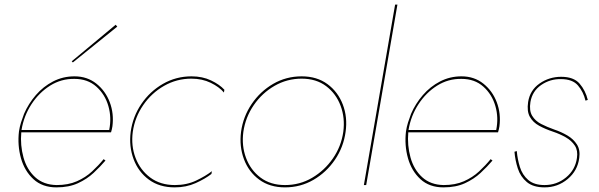

<svg xmlns="http://www.w3.org/2000/svg" viewBox="-20 -800 2591 830"><path d="M73 -238Q83 -299 116 -349.5Q149 -400 197 -430Q245 -460 302 -459Q359 -459 396.5 -425.5Q434 -392 448.5 -341.5Q463 -291 452 -238ZM72 -228H460Q462 -234 463.5 -241Q465 -248 466 -254Q473 -309 454.5 -358Q436 -407 396.5 -438.5Q357 -470 302 -470Q252 -470 209.5 -448Q167 -426 135 -389Q103 -352 84 -308Q77 -290 71 -271Q65 -252 62 -232Q55 -172 70.5 -116.5Q86 -61 124.5 -25.5Q163 10 224 10Q278 10 317 -8Q356 -26 384.5 -52.5Q413 -79 436 -106L428 -112Q406 -85 378 -59Q350 -33 312.5 -16.5Q275 0 225 0Q168 -1 132 -34Q96 -67 81.5 -119.5Q67 -172 72 -228ZM487 -685 480 -693 290 -535 295 -530Z M554 -230Q563 -293 599 -345.5Q635 -398 689.5 -429Q744 -460 807 -460Q854 -460 891 -442Q928 -424 948 -400L950 -412Q929 -435 892 -452.5Q855 -470 808 -470Q741 -470 684.5 -437.5Q628 -405 591 -350.5Q554 -296 545 -230Q537 -167 557.5 -112Q578 -57 623.5 -23.5Q669 10 735 10Q785 10 826 -8.5Q867 -27 894 -48L896 -60Q869 -39 828 -19.5Q787 0 736 0Q673 0 629.5 -32.5Q586 -65 566 -117.5Q546 -170 554 -230Z M1022 -230Q1014 -167 1034.5 -112Q1055 -57 1100.5 -23.5Q1146 10 1212 10Q1279 10 1335 -22.5Q1391 -55 1428 -109.5Q1465 -164 1474 -230Q1483 -293 1462 -348Q1441 -403 1395.5 -436.5Q1350 -470 1284 -470Q1217 -470 1161 -437.5Q1105 -405 1068 -350.5Q1031 -296 1022 -230ZM1032 -230Q1041 -293 1077 -345.5Q1113 -398 1167 -429Q1221 -460 1284 -460Q1347 -460 1390 -427.5Q1433 -395 1452.5 -342.5Q1472 -290 1464 -230Q1455 -167 1419 -115Q1383 -63 1329.5 -31.5Q1276 0 1212 0Q1149 0 1106 -32.5Q1063 -65 1043.5 -117.5Q1024 -170 1032 -230Z M1688 -780 1553 0H1563L1698 -780Z M1746 -238Q1756 -299 1789 -349.5Q1822 -400 1870 -430Q1918 -460 1975 -459Q2032 -459 2069.5 -425.5Q2107 -392 2121.5 -341.5Q2136 -291 2125 -238ZM1745 -228H2133Q2135 -234 2136.5 -241Q2138 -248 2139 -254Q2146 -309 2127.5 -358Q2109 -407 2069.5 -438.5Q2030 -470 1975 -470Q1925 -470 1882.5 -448Q1840 -426 1808 -389Q1776 -352 1757 -308Q1750 -290 1744 -271Q1738 -252 1735 -232Q1728 -172 1743.5 -116.5Q1759 -61 1797.5 -25.5Q1836 10 1897 10Q1951 10 1990 -8Q2029 -26 2057.5 -52.5Q2086 -79 2109 -106L2101 -112Q2079 -85 2051 -59Q2023 -33 1985.5 -16.5Q1948 0 1898 0Q1841 -1 1805 -34Q1769 -67 1754.5 -119.5Q1740 -172 1745 -228Z M2214 -147 2204 -144Q2207 -107 2218.5 -71.5Q2230 -36 2257.5 -13Q2285 10 2334 10Q2391 10 2434 -26Q2477 -62 2484 -117Q2489 -152 2474 -175.5Q2459 -199 2432.5 -214.5Q2406 -230 2376 -240Q2345 -251 2319.5 -264Q2294 -277 2280.5 -299.5Q2267 -322 2273 -359Q2281 -406 2319.5 -432.5Q2358 -459 2405 -458Q2455 -458 2478.5 -430.5Q2502 -403 2511 -365L2521 -368Q2511 -409 2485.5 -438.5Q2460 -468 2406 -468Q2354 -468 2312.5 -439Q2271 -410 2263 -359Q2257 -319 2270.5 -295Q2284 -271 2310.5 -256.5Q2337 -242 2370 -231Q2400 -221 2425.5 -206.5Q2451 -192 2465 -170.5Q2479 -149 2474 -117Q2467 -66 2427 -33Q2387 0 2334 0Q2289 0 2263.5 -22Q2238 -44 2227.5 -78Q2217 -112 2214 -147Z"/></svg>

Font: Jost* 200 Hairline Italic
Style: Italic
Weight: 100
Italic angle: -10°
Version: Version 3.200; ttfautohint (v0.97) -l 8 -r 50 -G 200 -x 14 -